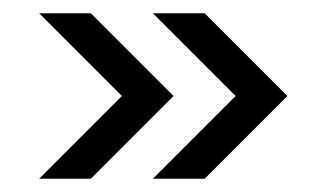

<svg xmlns="http://www.w3.org/2000/svg" viewBox="-20 -270 493 290"><path d="M210.9 0 335.9 -125 210.9 -250H289.1L414.1 -125L289.1 0ZM39.1 0 164.1 -125 39.1 -250H117.2L242.2 -125L117.2 0Z"/></svg>

Font: X Company
Style: Regular
Weight: 400
Designer: GGBotNet
Foundry: GGBotNet
Version: 0.90